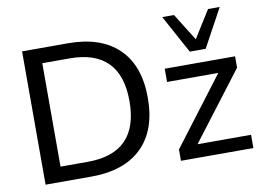

<svg xmlns="http://www.w3.org/2000/svg" viewBox="-79 -877 1372 1000"><g transform="rotate(-10 606.5 -377.0)"><path d="M85 0V-705H328Q501 -705 594.5 -614.5Q688 -524 688 -353Q688 -182 594.5 -91Q501 0 328 0ZM178 -79H322Q591 -79 591 -353Q591 -626 322 -626H178ZM801 0V-60L1072 -417H801V-487H1173V-427L901 -70H1184V0ZM945 -552 835 -754H897L987 -610L1077 -754H1139L1029 -552Z"/></g></svg>

Font: Nunito Sans Medium
Style: Regular
Weight: 500
Designer: Vernon Adams
Foundry: Vernon Adams
Version: Version 3.101; ttfautohint (v1.8.4.7-5d5b);gftools[0.9.27]